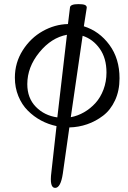

<svg xmlns="http://www.w3.org/2000/svg" viewBox="-20 -601 619 927"><path d="M246.1 306.2Q218.3 306.2 228 231L252.9 7.8Q213.4 -0.5 178.2 -19.3Q143.1 -38.1 114.3 -66.9Q85.4 -95.7 68.6 -137Q51.8 -178.2 51.8 -226.1Q51.8 -298.3 89.8 -358.2Q127.9 -418 186.3 -450.7Q244.6 -483.4 308.1 -484.9L317.9 -564.9Q319.3 -581.1 358.9 -581.1Q380.9 -581.1 389.9 -577.1Q398.9 -573.2 398.9 -564L384.8 -474.1Q459.5 -450.7 508.3 -384.3Q557.1 -317.9 557.1 -223.1Q557.1 -163.1 535.4 -116.5Q513.7 -69.8 477.8 -42.5Q441.9 -15.1 400.6 -1Q359.4 13.2 314.9 14.2L283.2 237.8Q272.9 306.2 246.1 306.2ZM111.8 -194.8Q111.8 -127.4 153.1 -85.2Q194.3 -43 256.8 -34.2L303.2 -433.1Q228 -419.4 169.9 -348.1Q111.8 -276.9 111.8 -194.8ZM494.1 -251Q494.1 -320.3 461.4 -366.2Q428.7 -412.1 378.9 -428.2L321.8 -35.2Q355.5 -41.5 386 -59.1Q416.5 -76.7 440.9 -103.5Q465.3 -130.4 479.7 -168.7Q494.1 -207 494.1 -251Z"/></svg>

Font: Junicode SmCond Light
Style: Italic
Weight: 300
Width: 4
Italic angle: -11°
Designer: Peter S. Baker
Version: Version 2.206